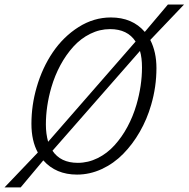

<svg xmlns="http://www.w3.org/2000/svg" viewBox="-76 -746 822 837"><path d="M407.2 -669.9Q501 -669.9 555.2 -606.9L655.8 -726.1H726.1L579.1 -571.8Q606 -519.5 606 -449.2Q606 -367.7 583 -289.1Q564.9 -226.1 533.4 -171.4Q502 -116.7 460.9 -75Q419.9 -33.2 367.7 -9Q315.4 15.1 259.8 15.1Q167.5 15.1 112.8 -46.9L14.2 70.8H-56.2L88.9 -81.1Q61 -132.3 61 -206.1Q61 -287.6 84 -366.2Q108.4 -450.7 154.5 -518.6Q200.7 -586.4 266.8 -628.2Q333 -669.9 407.2 -669.9ZM124 -203.1Q124 -163.1 133.8 -127.9L515.1 -564.9Q480 -619.1 403.8 -619.1Q358.9 -619.1 317.4 -598.6Q275.9 -578.1 243.7 -542.5Q211.4 -506.8 187.3 -461.9Q163.1 -417 147.9 -365.2Q124 -282.7 124 -203.1ZM263.2 -36.1Q308.1 -36.1 349.6 -56.6Q391.1 -77.1 423.3 -112.8Q455.6 -148.4 479.7 -193.4Q503.9 -238.3 519 -290Q543 -372.6 543 -452.1Q543 -494.1 534.2 -523.9L152.8 -88.9Q188 -36.1 263.2 -36.1Z"/></svg>

Font: IntelOne Mono Light
Style: Italic
Weight: 300
Italic angle: -16°
Designer: Fred Shallcrass
Foundry: Frere-Jones Type LLC
Version: Version 1.200;hotconv 1.1.0;makeotfexe 2.6.0;FJTRelease1.2